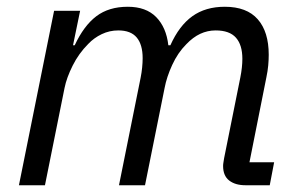

<svg xmlns="http://www.w3.org/2000/svg" viewBox="-20 -548 888 568"><path d="M113 0H36L140 -516H217L196 -414H201Q228 -472 265 -500Q302 -528 358 -528Q412 -528 442 -497.5Q472 -467 478 -414H484Q510 -472 549 -500Q588 -528 645 -528Q710 -528 742.5 -491Q775 -454 775 -386Q775 -371 773.5 -354.5Q772 -338 768 -319L718 -68H791L778 0H706Q676 0 658 -14Q640 -28 640 -57Q640 -62 641 -67.5Q642 -73 643 -80L691 -319Q694 -334 695.5 -348Q697 -362 697 -374Q697 -415 678 -436.5Q659 -458 618 -458Q594 -458 572.5 -448Q551 -438 531 -417Q506 -392 489.5 -356Q473 -320 467 -288L409 0H332L396 -318Q399 -333 400.5 -348Q402 -363 402 -376Q402 -416 384.5 -437Q367 -458 330 -458Q304 -458 281 -447Q258 -436 241 -418Q213 -390 195 -354Q177 -318 171 -288Z"/></svg>

Font: IBM Plex Sans
Style: Italic
Weight: 400
Italic angle: -11.31°
Designer: Mike Abbink, Paul van der Laan, Pieter van Rosmalen
Foundry: Bold Monday
Version: Version 3.201